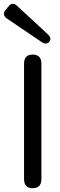

<svg xmlns="http://www.w3.org/2000/svg" viewBox="-49 -986 314 1006"><path d="M122 0Q77 0 77 -48V-652Q77 -700 122 -700Q168 -700 168 -652V-48Q168 0 122 0ZM209 -767Q194 -749 169 -766L-13 -889Q-40 -909 -20 -934L-4 -953Q18 -978 41 -955L202 -806Q224 -784 209 -767Z"/></svg>

Font: Zen Maru Gothic Medium
Style: Regular
Weight: 500
Designer: Yoshimichi Ohira
Foundry: Positype
Version: Version 1.001